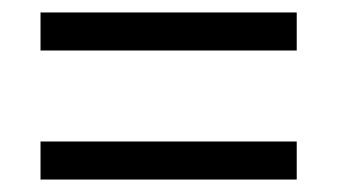

<svg xmlns="http://www.w3.org/2000/svg" viewBox="-20 -470 540 308"><path d="M45 -389V-450H456V-389ZM45 -182V-243H456V-182Z"/></svg>

Font: Ligconsolata
Style: Regular
Weight: 400
Monospace: yes
Designer: Raph Levien, Cyreal, Brenton Simpson
Foundry: Raph Levien, Cyreal, Google
Version: Version 3.001; ttfautohint (v1.8.2.53-6de2)